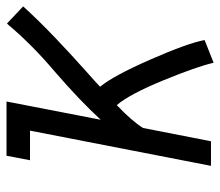

<svg xmlns="http://www.w3.org/2000/svg" viewBox="-64 -618 689 602"><g transform="rotate(-90 281.0 -316.5)"><path d="M310.5 -347.7Q344.7 -306.6 396 -189.5Q447.3 -72.3 457 -20L385.7 8.3Q374 -43.5 330.8 -148.9Q287.6 -254.4 252.9 -295.4Q202.6 -247.6 181.2 -212.9L139.6 0H62.5L172.9 -567.4H80.1L94.2 -641.1H187H264.2L250 -567.4L207 -345.7Q266.6 -410.6 356.9 -488.8Q406.2 -530.8 440.9 -565.9Q475.6 -601.1 491 -619.4Q506.3 -637.7 508.8 -639.6L562.5 -588.9Q519 -541 465.1 -489.5Q411.1 -438 366 -397.9Q320.8 -357.9 310.5 -347.7Z"/></g></svg>

Font: Fantasque Sans Mono
Style: Italic
Weight: 400
Italic angle: -11°
Monospace: yes
Designer: Jany Belluz
Version: Version 1.8.0 ; ttfautohint (v1.8.2)